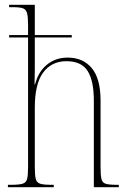

<svg xmlns="http://www.w3.org/2000/svg" viewBox="-20 -780 538 800"><path d="M13 0V-10H27Q59 -10 74 -14.5Q89 -19 93 -34.5Q97 -50 97 -85V-624H18V-634H97V-673Q97 -708 93 -724Q89 -740 76.5 -745Q64 -750 37 -750H18V-760H125V-634H279V-624H125V-489Q125 -474 124.5 -460.5Q124 -447 124 -428H126Q139 -480 175 -510Q211 -540 262 -540Q326 -540 362.5 -496Q399 -452 399 -361V-84Q399 -51 402.5 -35Q406 -19 420 -14.5Q434 -10 465 -10H475V0H371V-360Q371 -444 345 -484.5Q319 -525 257 -525Q195 -525 160 -478Q125 -431 125 -331V-85Q125 -50 129 -34.5Q133 -19 147.5 -14.5Q162 -10 194 -10H204V0Z"/></svg>

Font: Noto Serif Display Condensed Thin
Style: Regular
Weight: 100
Width: 3
Designer: Monotype Design Team
Foundry: Monotype Imaging Inc.
Version: Version 2.009